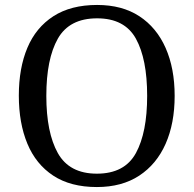

<svg xmlns="http://www.w3.org/2000/svg" viewBox="-20 -745 782 775"><path d="M371 10Q265 10 195 -36Q125 -82 90.5 -165Q56 -248 56 -359Q56 -470 90.5 -552Q125 -634 195.5 -679.5Q266 -725 372 -725Q473 -725 542.5 -679.5Q612 -634 648.5 -551.5Q685 -469 685 -358Q685 -247 648.5 -164.5Q612 -82 542 -36Q472 10 371 10ZM371 -44Q483 -44 528.5 -127Q574 -210 574 -358Q574 -507 528.5 -589Q483 -671 372 -671Q260 -671 213.5 -589Q167 -507 167 -358Q167 -210 213.5 -127Q260 -44 371 -44Z"/></svg>

Font: Noto Serif Yezidi
Style: Regular
Weight: 400
Designer: Dalton Maag Ltd
Foundry: Dalton Maag Ltd
Version: Version 1.001; ttfautohint (v1.8.4.7-5d5b)